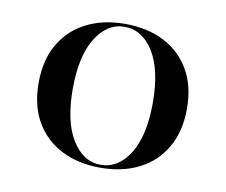

<svg xmlns="http://www.w3.org/2000/svg" viewBox="-57 -496 678 577"><g transform="rotate(10 282.0 -207.5)"><path d="M281.5 11.3Q214.5 11.3 163.7 -14.5Q112.9 -40.3 84.3 -89.1Q55.6 -137.9 55.6 -208.1Q55.6 -278.2 84.3 -327Q112.9 -375.8 163.7 -401.6Q214.5 -427.4 281.5 -427.4Q349.2 -427.4 400 -401.6Q450.8 -375.8 479.4 -327Q508.1 -278.2 508.1 -208.1Q508.1 -138.7 479.4 -89.5Q450.8 -40.3 400 -14.5Q349.2 11.3 281.5 11.3ZM281.5 2.4Q335.5 2.4 369.8 -52.8Q404 -108.1 404 -208.1Q404 -308.1 369.8 -363.3Q335.5 -418.5 281.5 -418.5Q228.2 -418.5 194 -363.3Q159.7 -308.1 159.7 -208.1Q159.7 -108.1 194 -52.8Q228.2 2.4 281.5 2.4Z"/></g></svg>

Font: Playfair 144pt SemiExpanded SemiBold
Style: Regular
Weight: 600
Width: 6
Designer: Claus Eggers Sørensen
Foundry: Claus Eggers Sørensen
Version: Version 2.203